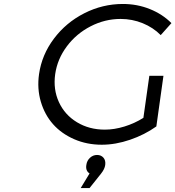

<svg xmlns="http://www.w3.org/2000/svg" viewBox="-20 -722 880 963"><path d="M175.8 -350.1Q189.5 -446.8 250.2 -527.8Q311 -608.9 402.8 -655.5Q494.6 -702.1 596.2 -702.1Q668 -702.1 731.7 -676.5Q795.4 -650.9 839.8 -606L786.1 -545.9Q748.5 -584 695.8 -605.5Q643.1 -627 585 -627Q506.3 -627 434.6 -590.1Q362.8 -553.2 315.2 -489.5Q267.6 -425.8 256.8 -350.1Q246.1 -273.9 275.4 -210Q304.7 -146 366 -108.9Q427.2 -71.8 505.9 -71.8Q553.2 -71.8 604 -87.4Q654.8 -103 699.2 -130.9L729 -341.8H799.8L764.2 -87.9Q705.1 -45.9 632.3 -21Q559.6 3.9 490.2 3.9Q415.5 3.9 351.8 -23.9Q288.1 -51.8 246.1 -99.1Q204.1 -146.5 184.8 -211.9Q165.5 -277.3 175.8 -350.1ZM384.8 221.2 429.2 147.9Q408.2 134.8 413.1 105Q416 83.5 431.4 69.3Q446.8 55.2 466.8 55.2Q486.8 55.2 498.8 68.8Q510.7 82.5 507.8 105Q505.4 125.5 486.8 148.9L429.2 221.2Z"/></svg>

Font: Trueno Light
Style: Italic
Weight: 300
Designer: Julieta Ulanovsky
Foundry: Julieta Ulanovsky
Version: Version 3.001b | FøM Fix